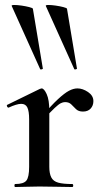

<svg xmlns="http://www.w3.org/2000/svg" viewBox="-20 -751 414 771"><path d="M278 -474 164 -727Q162 -731 174.5 -731Q187 -731 204 -728.5Q221 -726 234.5 -722.5Q248 -719 249 -716L289 -476Q290 -474 284.5 -472.5Q279 -471 278 -474ZM141 -474 27 -727Q25 -731 37.5 -731Q50 -731 67 -728.5Q84 -726 97.5 -722.5Q111 -719 112 -716L152 -476Q153 -474 147.5 -472.5Q142 -471 141 -474ZM155 -271 148 -283Q186 -328 212.5 -352.5Q239 -377 257 -386.5Q275 -396 291 -396Q312 -396 333.5 -381.5Q355 -367 355 -345Q355 -327 344 -315Q333 -303 313 -303Q295 -303 285 -313Q275 -323 266 -332Q257 -341 241 -341Q233 -341 224 -336.5Q215 -332 199 -317Q183 -302 155 -271ZM41 0Q38 0 38 -6Q38 -12 41 -12Q75 -12 86 -26Q97 -40 97 -81V-272Q97 -304 90 -319Q83 -334 65 -334Q56 -334 43 -330Q30 -326 15 -319Q11 -318 8.5 -323.5Q6 -329 9 -330L140 -394Q145 -396 147 -396Q157 -396 167.5 -373Q178 -350 178 -306V-81Q178 -54 186 -38.5Q194 -23 214 -17.5Q234 -12 270 -12Q274 -12 274 -6Q274 0 270 0Q244 0 210.5 -1Q177 -2 138 -2Q111 -2 85.5 -1Q60 0 41 0Z"/></svg>

Font: Cormorant Light SemiBold
Style: Regular
Weight: 600
Version: Version 4.000